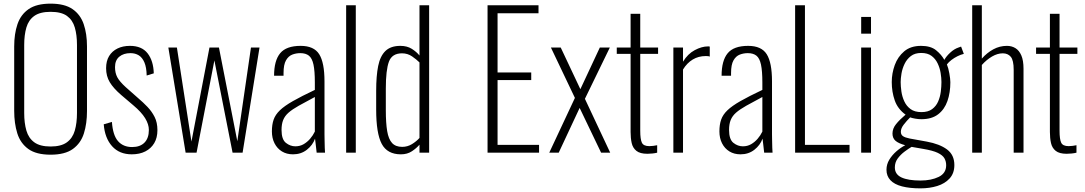

<svg xmlns="http://www.w3.org/2000/svg" viewBox="-20 -839 5960 1055"><path d="M258 11Q179 11 135.5 -20.5Q92 -52 75 -106.5Q58 -161 58 -230V-584Q58 -653 76 -706Q94 -759 137.5 -789Q181 -819 258 -819Q335 -819 378.5 -789Q422 -759 440 -706Q458 -653 458 -584V-229Q458 -160 441 -106Q424 -52 380.5 -20.5Q337 11 258 11ZM258 -34Q316 -34 347.5 -57Q379 -80 391 -121.5Q403 -163 403 -218V-592Q403 -647 391 -688Q379 -729 348 -751.5Q317 -774 258 -774Q200 -774 168.5 -751.5Q137 -729 125 -688Q113 -647 113 -592V-218Q113 -163 125 -121.5Q137 -80 168.5 -57Q200 -34 258 -34Z M704 9Q636 9 596 -35.5Q556 -80 550 -156L595 -169Q600 -96 628.5 -63.5Q657 -31 706 -31Q750 -31 774 -55.5Q798 -80 798 -125Q798 -156 777.5 -189.5Q757 -223 713 -260L646 -317Q603 -354 583 -387.5Q563 -421 563 -464Q563 -504 579.5 -531Q596 -558 625.5 -572.5Q655 -587 694 -587Q759 -587 791 -546Q823 -505 825 -436L786 -424Q785 -469 773.5 -496Q762 -523 742.5 -535Q723 -547 697 -547Q659 -547 635.5 -527.5Q612 -508 612 -470Q612 -438 624.5 -414.5Q637 -391 671 -360L740 -299Q766 -277 790 -252Q814 -227 829.5 -196.5Q845 -166 845 -124Q845 -82 827.5 -52.5Q810 -23 778.5 -7Q747 9 704 9Z M1000 0 905 -578H952L1032 -61L1131 -578H1183L1284 -63L1359 -578H1406L1313 0H1258L1158 -507L1060 0Z M1590 9Q1555 9 1529 -7Q1503 -23 1488.5 -51.5Q1474 -80 1474 -117Q1474 -154 1483.5 -181.5Q1493 -209 1518 -233Q1543 -257 1589.5 -283.5Q1636 -310 1710 -345V-386Q1710 -449 1702.5 -484Q1695 -519 1677.5 -533Q1660 -547 1630 -547Q1607 -547 1586 -539Q1565 -531 1551.5 -507.5Q1538 -484 1538 -438V-423H1486Q1486 -506 1519.5 -546.5Q1553 -587 1632 -587Q1705 -587 1734 -541Q1763 -495 1763 -392V-101Q1763 -93 1763.5 -70.5Q1764 -48 1764.5 -27Q1765 -6 1766 0H1720Q1718 -21 1715 -44Q1712 -67 1711 -77Q1698 -41 1666 -16Q1634 9 1590 9ZM1603 -35Q1628 -35 1648 -46.5Q1668 -58 1684 -76.5Q1700 -95 1710 -116V-306Q1657 -278 1621.5 -258Q1586 -238 1565.5 -220Q1545 -202 1536 -179.5Q1527 -157 1527 -125Q1527 -73 1551 -54Q1575 -35 1603 -35Z M1882 0V-810H1935V0Z M2183 9Q2108 9 2077.5 -48.5Q2047 -106 2047 -237V-340Q2047 -422 2058 -476.5Q2069 -531 2098 -559Q2127 -587 2180 -587Q2217 -587 2243 -570.5Q2269 -554 2285 -534V-810H2338V0H2285V-44Q2269 -25 2243.5 -8Q2218 9 2183 9ZM2190 -32Q2219 -32 2243.5 -47Q2268 -62 2285 -81V-496Q2269 -512 2244.5 -529Q2220 -546 2189 -546Q2134 -546 2117 -500Q2100 -454 2100 -353V-233Q2100 -163 2107.5 -118.5Q2115 -74 2134.5 -53Q2154 -32 2190 -32Z M2659 0V-810H2939V-766H2714V-441H2899V-399H2714V-43H2942V0Z M2998 0 3139 -301 3007 -578H3061L3169 -349L3276 -578H3331L3194 -296L3333 0H3283L3165 -246L3050 0Z M3537 6Q3497 6 3477 -10Q3457 -26 3451 -53Q3445 -80 3445 -114V-543H3369V-578H3445V-763H3498V-578H3596V-543H3498V-121Q3498 -74 3507 -55Q3516 -36 3548 -36Q3558 -36 3569.5 -37.5Q3581 -39 3591 -41V0Q3579 3 3564 4.5Q3549 6 3537 6Z M3680 0V-578H3733V-500Q3759 -543 3797.5 -563.5Q3836 -584 3870 -584Q3872 -584 3874.5 -584Q3877 -584 3880 -583V-528Q3876 -530 3869.5 -530.5Q3863 -531 3858 -531Q3818 -531 3786.5 -512Q3755 -493 3733 -457V0Z M4049 9Q4014 9 3988 -7Q3962 -23 3947.5 -51.5Q3933 -80 3933 -117Q3933 -154 3942.5 -181.5Q3952 -209 3977 -233Q4002 -257 4048.5 -283.5Q4095 -310 4169 -345V-386Q4169 -449 4161.5 -484Q4154 -519 4136.5 -533Q4119 -547 4089 -547Q4066 -547 4045 -539Q4024 -531 4010.5 -507.5Q3997 -484 3997 -438V-423H3945Q3945 -506 3978.5 -546.5Q4012 -587 4091 -587Q4164 -587 4193 -541Q4222 -495 4222 -392V-101Q4222 -93 4222.5 -70.5Q4223 -48 4223.5 -27Q4224 -6 4225 0H4179Q4177 -21 4174 -44Q4171 -67 4170 -77Q4157 -41 4125 -16Q4093 9 4049 9ZM4062 -35Q4087 -35 4107 -46.5Q4127 -58 4143 -76.5Q4159 -95 4169 -116V-306Q4116 -278 4080.5 -258Q4045 -238 4024.5 -220Q4004 -202 3995 -179.5Q3986 -157 3986 -125Q3986 -73 4010 -54Q4034 -35 4062 -35Z M4349 0V-810H4403V-43H4648V0Z M4712 0V-578H4766V0ZM4712 -654V-746H4766V-654Z M5038 196Q4978 196 4936 185Q4894 174 4872.5 151Q4851 128 4851 94Q4851 64 4866.5 38.5Q4882 13 4905.5 -7.5Q4929 -28 4954 -41Q4917 -51 4900.5 -65.5Q4884 -80 4884 -105Q4884 -133 4904 -157.5Q4924 -182 4956 -209Q4913 -240 4896.5 -287Q4880 -334 4880 -388Q4880 -436 4896.5 -481.5Q4913 -527 4948.5 -557Q4984 -587 5041 -587Q5094 -587 5123.5 -563Q5153 -539 5169 -510Q5179 -529 5201 -549.5Q5223 -570 5247 -578L5261 -583L5276 -543Q5259 -539 5241 -530Q5223 -521 5208 -509.5Q5193 -498 5183 -485Q5191 -466 5196.5 -435.5Q5202 -405 5202 -387Q5202 -330 5186 -284Q5170 -238 5135 -211Q5100 -184 5043 -184Q5027 -184 5009.5 -187Q4992 -190 4981 -194Q4962 -175 4946 -154.5Q4930 -134 4930 -115Q4930 -99 4941.5 -91Q4953 -83 4978 -78L5072 -61Q5143 -48 5183.5 -18Q5224 12 5224 68Q5224 113 5198 141.5Q5172 170 5130 183Q5088 196 5038 196ZM5038 153Q5097 153 5138 133Q5179 113 5179 69Q5179 48 5169.5 31Q5160 14 5133 1Q5106 -12 5052 -21L4989 -32Q4972 -22 4950.5 -6Q4929 10 4913 31.5Q4897 53 4897 81Q4897 119 4933.5 136Q4970 153 5038 153ZM5043 -223Q5080 -223 5102 -239.5Q5124 -256 5135 -281.5Q5146 -307 5149.5 -335.5Q5153 -364 5153 -388Q5153 -411 5148.5 -438.5Q5144 -466 5132 -491Q5120 -516 5098.5 -532Q5077 -548 5042 -548Q5007 -548 4985 -531Q4963 -514 4950.5 -488Q4938 -462 4933.5 -435Q4929 -408 4929 -388Q4929 -365 4933 -336.5Q4937 -308 4949 -282Q4961 -256 4983.5 -239.5Q5006 -223 5043 -223Z M5322 0V-810H5375V-517Q5403 -549 5438 -568Q5473 -587 5513 -587Q5539 -587 5559.5 -574.5Q5580 -562 5592 -534.5Q5604 -507 5604 -461V0H5550V-455Q5550 -508 5534 -527Q5518 -546 5490 -546Q5461 -546 5431 -528.5Q5401 -511 5375 -482V0Z M5841 6Q5801 6 5781 -10Q5761 -26 5755 -53Q5749 -80 5749 -114V-543H5673V-578H5749V-763H5802V-578H5900V-543H5802V-121Q5802 -74 5811 -55Q5820 -36 5852 -36Q5862 -36 5873.5 -37.5Q5885 -39 5895 -41V0Q5883 3 5868 4.5Q5853 6 5841 6Z"/></svg>

Font: Oswald ExtraLight
Style: Regular
Weight: 250
Designer: Vernon Adams
Foundry: Vernon Adams
Version: Version 4.100; ttfautohint (v1.8.1.43-b0c9)